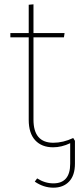

<svg xmlns="http://www.w3.org/2000/svg" viewBox="-20 -672 371 889"><path d="M319 -33 327 -20V86Q327 140 300 168.5Q273 197 227 197Q182 197 141 169L152 154Q188 177 227 177Q305 177 305 86V-9Q265 10 226 10Q173 10 143 -22.5Q113 -55 113 -117V-499H28V-519H113V-650L135 -652V-519H279L276 -499H135V-118Q135 -11 227 -11Q272 -11 319 -33Z"/></svg>

Font: FiraGO Thin
Style: Regular
Weight: 100
Designer: bBox Type
Foundry: bBox Type GmbH
Version: Version 1.001;PS 001.001;hotconv 1.0.88;makeotf.lib2.5.64775